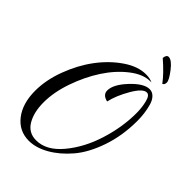

<svg xmlns="http://www.w3.org/2000/svg" viewBox="-284 -1000 1191 1191"><g transform="rotate(45 311.5 -404.0)"><path d="M21 -161Q21 -255 59 -356.5Q97 -458 156 -537Q215 -616 290 -667.5Q365 -719 435 -719Q472 -719 495 -707H484Q422 -707 353.5 -653.5Q285 -600 232 -518.5Q179 -437 144 -336.5Q109 -236 109 -147Q109 -60 142.5 -3.5Q176 53 243 53Q332 53 408 -38Q484 -129 524 -256.5Q564 -384 564 -505Q564 -556 553 -599.5Q542 -643 519 -643Q485 -643 441.5 -568Q398 -493 384 -429Q336 -440 336 -478Q336 -531 401.5 -600.5Q467 -670 517 -670Q541 -670 559 -651.5Q577 -633 585.5 -602Q594 -571 598 -540.5Q602 -510 602 -477Q602 -347 564 -236.5Q526 -126 467.5 -57.5Q409 11 342 49Q275 87 213 87Q127 87 74 19Q21 -49 21 -161ZM437 -864Q440 -895 459 -895Q486 -895 524.5 -845Q563 -795 563 -774Q563 -755 549 -748Q511 -800 437 -864Z"/></g></svg>

Font: DancingScriptRegular
Style: Regular
Weight: 400
Designer: Pablo Impallari
Foundry: Pablo Impallari. www.impallari.com
Version: Version 1.002